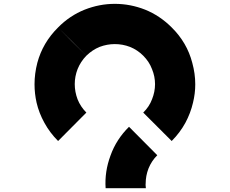

<svg xmlns="http://www.w3.org/2000/svg" viewBox="-20 -983 1199 1002"><path d="M727.5 -692.4Q697.3 -722.7 658.2 -738.3Q620.1 -752.9 579.1 -752.9Q539.1 -752.9 500 -738.3Q461.9 -722.7 430.7 -692.4Q381.8 -741.2 283.2 -839.8Q343.8 -901.4 421.9 -932.6Q499 -962.9 579.1 -962.9Q660.2 -962.9 737.3 -932.6Q814.5 -901.4 876 -839.8Q838.9 -802.7 801.8 -765.6Q764.6 -728.5 727.5 -692.4ZM430.7 -692.4Q400.4 -661.1 384.8 -622.1Q370.1 -584 370.1 -543.9Q370.1 -503.9 384.8 -464.8Q400.4 -425.8 430.7 -395.5Q381.8 -345.7 283.2 -247.1Q240.2 -290 211.9 -341.8Q183.6 -392.6 170.9 -447.3Q160.2 -495.1 160.2 -543Q160.2 -598.6 174.8 -655.3Q203.1 -760.7 283.2 -839.8Q320.3 -802.7 356.4 -765.6Q393.6 -728.5 430.7 -692.4ZM876 -839.8Q956.1 -760.7 983.4 -655.3Q999 -598.6 999 -543Q999 -495.1 987.3 -447.3Q974.6 -392.6 947.3 -341.8Q918.9 -290 876 -247.1Q826.2 -296.9 727.5 -395.5Q758.8 -425.8 773.4 -464.8Q789.1 -503.9 789.1 -543.9Q789.1 -584 773.4 -622.1Q758.8 -661.1 727.5 -692.4Q764.6 -728.5 801.8 -765.6Q838.9 -802.7 876 -839.8ZM531.2 -1Q525.4 -86.9 556.6 -170.9Q586.9 -255.9 653.3 -321.3Q702.1 -272.5 800.8 -172.9Q770.5 -142.6 754.9 -103.5Q740.2 -65.4 740.2 -25.4Q739.3 -18.6 740.2 -12.7Q740.2 -6.8 741.2 -1Q688.5 -1 635.7 -1Q583 -1 531.2 -1Z"/></svg>

Font: CornerV20
Style: Regular
Weight: 400
Designer: Olivier Tavernier
Version: Version 20